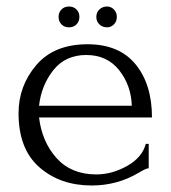

<svg xmlns="http://www.w3.org/2000/svg" viewBox="-20 -563 525 590"><path d="M447 -202H100Q109 -127 154 -77Q199 -27 276 -27Q324 -27 370.5 -53Q417 -79 428 -121H437V-46Q429 -46 406 -32Q340 7 262 7Q165 7 101 -49Q37 -105 37 -215Q37 -299 91.5 -363Q146 -427 249 -427Q346 -427 396.5 -365.5Q447 -304 447 -202ZM100 -238H385Q383 -301 346 -347.5Q309 -394 245 -394Q181 -394 144 -347.5Q107 -301 100 -238ZM309 -479Q295 -479 285.5 -488Q276 -497 276 -511Q276 -525 285.5 -534Q295 -543 309 -543Q321 -543 330 -534Q339 -525 339 -511Q339 -497 330 -488Q321 -479 309 -479ZM215 -534Q224 -525 224 -511Q224 -497 215 -488Q206 -479 192 -479Q178 -479 169 -488Q160 -497 160 -511Q160 -525 169 -534Q178 -543 192 -543Q206 -543 215 -534Z"/></svg>

Font: Forum
Style: Regular
Weight: 400
Designer: Denis Masharov
Foundry: Denis Masharov
Version: Version 1.000